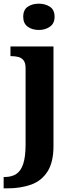

<svg xmlns="http://www.w3.org/2000/svg" viewBox="-40 -790 405 1050"><path d="M-20.1 240V177.9H-13Q23.5 177.9 48.7 161.7Q73.9 145.5 86.9 106.4Q99.9 67.3 99.9 -0.3V-416.8Q99.9 -445.6 89 -459.8Q78 -474 60.1 -478.5Q42.1 -483 20.8 -483H17.2V-536H252.5V8Q252.5 97 219.9 148Q187.3 199 130.5 219.5Q73.6 240 0.1 240ZM172.5 -626.1Q136.3 -626.1 111.7 -643.9Q87 -661.7 87 -698Q87 -736.5 111.8 -753.2Q136.5 -769.9 172.6 -769.9Q207.1 -769.9 232.8 -753.2Q258.5 -736.5 258.5 -698Q258.5 -661.7 232.8 -643.9Q207.2 -626.1 172.5 -626.1Z"/></svg>

Font: Noto Serif Gurmukhi
Style: Regular
Weight: 400
Designer: Vaibhav Singh and the Monotype Design Team
Foundry: Monotype Imaging Inc.
Version: Version 2.003